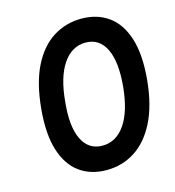

<svg xmlns="http://www.w3.org/2000/svg" viewBox="-102 -749 775 849"><g transform="rotate(-15 285.0 -324.0)"><path d="M283 14Q211 14 160 -23Q109 -59.9 85.5 -135Q62.1 -210.1 73 -324.1Q83.7 -438.7 121.2 -513.6Q158.8 -588.5 216.9 -625.2Q275.1 -662 347.1 -662Q418.6 -662 470 -625.2Q521.4 -588.5 545.2 -513.6Q569 -438.7 558.1 -324.1Q547.2 -210.1 509 -135Q470.9 -59.9 412.7 -23Q354.5 14 283 14ZM293 -95.1Q356.2 -95.1 396.9 -154.2Q437.5 -213.2 448 -324.1Q458.4 -435.8 429.2 -495.4Q400.1 -555 337 -555Q274.2 -555 233.5 -495.4Q192.8 -435.8 183.1 -324.1Q171.8 -213.2 200.9 -154.2Q230.1 -95.1 293 -95.1Z"/></g></svg>

Font: Karla
Style: Italic
Weight: 400
Italic angle: -8°
Designer: Jonathan Pinhorn
Version: Version 2.004;gftools[0.9.33]